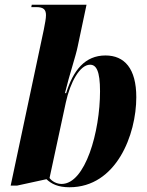

<svg xmlns="http://www.w3.org/2000/svg" viewBox="-20 -780 619 810"><path d="M273 10C471 10 555 -212 555 -370C555 -491 505 -546 425 -546C339 -546 289 -484 259 -387H254C273 -466 300 -544 308 -585L345 -760H114L112 -750H133C163 -750 174 -740 174 -716C174 -702 170 -682 165 -656L25 3H52L176 -24C197 -4 225 10 273 10ZM240 -4C220 -4 200 -14 189 -29L258 -349C276 -431 316 -507 360 -507C386 -507 402 -481 402 -395C402 -224 340 -4 240 -4Z"/></svg>

Font: Noto Serif Display Condensed ExtraBold
Style: Italic
Weight: 800
Width: 3
Italic angle: -12°
Designer: Monotype Design Team
Foundry: Monotype Imaging Inc.
Version: Version 2.009